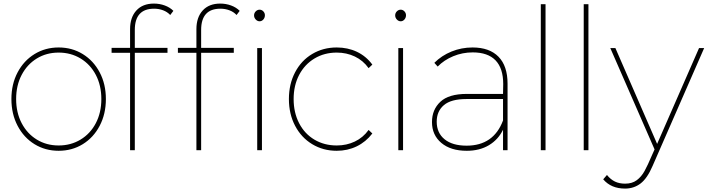

<svg xmlns="http://www.w3.org/2000/svg" viewBox="-20 -848 3996 1084"><path d="M44.4 -288.9Q44.4 -373.3 79.4 -439.4Q114.4 -505.6 175 -542.8Q235.6 -580 311.1 -580Q386.7 -580 447.2 -542.8Q507.8 -505.6 542.8 -439.4Q577.8 -373.3 577.8 -288.9Q577.8 -204.4 542.8 -137.8Q507.8 -71.1 447.2 -33.9Q386.7 3.3 311.1 3.3Q235.6 3.3 175 -33.9Q114.4 -71.1 79.4 -137.8Q44.4 -204.4 44.4 -288.9ZM552.2 -288.9Q552.2 -365.6 521.1 -425Q490 -484.4 435 -517.8Q380 -551.1 311.1 -551.1Q242.2 -551.1 187.8 -517.8Q133.3 -484.4 102.2 -425Q71.1 -365.6 71.1 -288.9Q71.1 -212.2 102.2 -152.8Q133.3 -93.3 187.8 -60Q242.2 -26.7 311.1 -26.7Q380 -26.7 435 -60Q490 -93.3 521.1 -152.8Q552.2 -212.2 552.2 -288.9Z M741.1 -678.9V-577.8H925.6V-550H741.1V0H714.4V-550H610V-577.8H714.4V-683.3Q714.4 -750 750 -788.9Q785.6 -827.8 848.9 -827.8Q881.1 -827.8 910 -817.2Q938.9 -806.7 958.9 -786.7L941.1 -763.3Q924.4 -781.1 900.6 -790Q876.7 -798.9 850 -798.9Q741.1 -798.9 741.1 -678.9Z M1115.6 -678.9V-577.8H1300V-550H1115.6V0H1088.9V-550H984.4V-577.8H1088.9V-683.3Q1088.9 -750 1124.4 -788.9Q1160 -827.8 1223.3 -827.8Q1255.6 -827.8 1284.4 -817.2Q1313.3 -806.7 1333.3 -786.7L1315.6 -763.3Q1298.9 -781.1 1275 -790Q1251.1 -798.9 1224.4 -798.9Q1115.6 -798.9 1115.6 -678.9Z M1414.4 -761.1Q1414.4 -774.4 1423.9 -783.9Q1433.3 -793.3 1445.6 -793.3Q1457.8 -793.3 1466.7 -783.9Q1475.6 -774.4 1475.6 -762.2Q1475.6 -747.8 1466.7 -737.8Q1457.8 -727.8 1445.6 -727.8Q1433.3 -727.8 1423.9 -737.8Q1414.4 -747.8 1414.4 -761.1ZM1458.9 -576.7V0H1432.2V-576.7Z M1611.1 -288.9Q1611.1 -373.3 1646.1 -440Q1681.1 -506.7 1742.8 -543.3Q1804.4 -580 1881.1 -580Q1943.3 -580 1995 -555.6Q2046.7 -531.1 2082.2 -483.3L2061.1 -463.3Q2030 -506.7 1983.3 -528.9Q1936.7 -551.1 1881.1 -551.1Q1811.1 -551.1 1755.6 -517.8Q1700 -484.4 1668.9 -425Q1637.8 -365.6 1637.8 -288.9Q1637.8 -212.2 1668.9 -152.2Q1700 -92.2 1755.6 -59.4Q1811.1 -26.7 1881.1 -26.7Q1936.7 -26.7 1983.3 -48.9Q2030 -71.1 2061.1 -114.4L2082.2 -94.4Q2045.6 -46.7 1993.9 -21.7Q1942.2 3.3 1881.1 3.3Q1804.4 3.3 1742.8 -33.9Q1681.1 -71.1 1646.1 -137.8Q1611.1 -204.4 1611.1 -288.9Z M2211.1 -761.1Q2211.1 -774.4 2220.6 -783.9Q2230 -793.3 2242.2 -793.3Q2254.4 -793.3 2263.3 -783.9Q2272.2 -774.4 2272.2 -762.2Q2272.2 -747.8 2263.3 -737.8Q2254.4 -727.8 2242.2 -727.8Q2230 -727.8 2220.6 -737.8Q2211.1 -747.8 2211.1 -761.1ZM2255.6 -576.7V0H2228.9V-576.7Z M2845.6 -375.6V0H2820V-115.6Q2793.3 -60 2740.6 -28.3Q2687.8 3.3 2615.6 3.3Q2524.4 3.3 2471.7 -41.1Q2418.9 -85.6 2418.9 -158.9Q2418.9 -228.9 2466.1 -273.3Q2513.3 -317.8 2615.6 -317.8H2820L2821.1 -373.3Q2821.1 -462.2 2777.8 -507.2Q2734.4 -552.2 2648.9 -552.2Q2591.1 -552.2 2538.9 -530.6Q2486.7 -508.9 2451.1 -472.2L2432.2 -493.3Q2473.3 -534.4 2529.4 -557.2Q2585.6 -580 2647.8 -580Q2743.3 -580 2794.4 -527.8Q2845.6 -475.6 2845.6 -375.6ZM2820 -167.8V-288.9H2613.3Q2526.7 -288.9 2486.1 -254.4Q2445.6 -220 2445.6 -161.1Q2445.6 -97.8 2490 -61.7Q2534.4 -25.6 2614.4 -25.6Q2766.7 -25.6 2820 -167.8Z M3060 -824.4V0H3033.3V-824.4Z M3302.2 -824.4V0H3275.6V-824.4Z M3508.9 216.7Q3430 216.7 3385.6 164.4L3406.7 140Q3427.8 165.6 3452.2 177.2Q3476.7 188.9 3508.9 188.9Q3548.9 188.9 3575 169.4Q3601.1 150 3618.9 117.8Q3636.7 85.6 3661.1 27.8L3675.6 -4.4L3425.6 -576.7H3454.4L3690 -35.6L3926.7 -576.7H3955.6L3664.4 88.9Q3634.4 158.9 3596.7 187.8Q3558.9 216.7 3508.9 216.7Z"/></svg>

Font: Paperlogy 1 Thin
Style: Regular
Weight: 250
Designer: redesigned by Lee Juim, glyphs from Gmarket Sans & Montserrat
Foundry: PT&
Version: Version 1.001